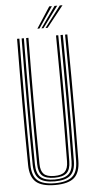

<svg xmlns="http://www.w3.org/2000/svg" viewBox="-63 -997 513 1039"><g transform="rotate(-5 193.5 -477.0)"><path d="M193.8 6Q121.5 6 89.8 -21.9Q58 -49.8 57 -113.8Q56 -198.5 55.5 -283.8Q55 -369 55.1 -454.9Q55.2 -540.8 55.8 -627.1Q56.2 -713.5 57 -800H69.5Q68.8 -717.2 68.1 -632.4Q67.5 -547.5 67.5 -461.4Q67.5 -375.2 68 -288.4Q68.5 -201.5 69.5 -114Q70.2 -54.2 99.6 -29Q129 -3.8 193.8 -3.8Q258 -3.8 287.5 -28.9Q317 -54 317.8 -114Q319 -198.8 319.4 -284Q319.8 -369.2 319.8 -455Q319.8 -540.8 319.1 -627.1Q318.5 -713.5 317.8 -800H330Q331.2 -684.5 331.8 -570.8Q332.2 -457 331.9 -343.2Q331.5 -229.5 330 -113.8Q329 -49.8 297.4 -21.9Q265.8 6 193.8 6ZM193.8 -13.8Q134.8 -13.8 108.6 -37Q82.5 -60.2 81.8 -114.2Q80.8 -199.2 80.2 -284.5Q79.8 -369.8 79.8 -455.4Q79.8 -541 80.4 -627.1Q81 -713.2 81.8 -800H94Q93.2 -716.8 92.6 -631.6Q92 -546.5 92 -460.4Q92 -374.2 92.5 -287.6Q93 -201 94 -114.2Q94.8 -65.2 118.1 -44.5Q141.5 -23.8 193.8 -23.8Q245.8 -23.8 269.1 -44.5Q292.5 -65.2 293 -114.2Q294.2 -199 294.6 -284.2Q295 -369.5 295 -455.2Q295 -541 294.4 -627.1Q293.8 -713.2 293 -800H305.5Q306.2 -713.5 306.9 -628.1Q307.5 -542.8 307.5 -457.5Q307.5 -372.2 307.1 -286.6Q306.8 -201 305.5 -114.2Q304.8 -60.2 278.5 -37Q252.2 -13.8 193.8 -13.8ZM193.8 -33.5Q147.8 -33.5 127.2 -52.2Q106.8 -71 106.2 -114.5Q104.8 -228.2 104.5 -342Q104.2 -455.8 104.8 -570.1Q105.2 -684.5 106.2 -800H118.8Q118 -717 117.4 -631.9Q116.8 -546.8 116.8 -460.5Q116.8 -374.2 117.2 -287.5Q117.8 -200.8 118.8 -114.8Q119.2 -77.2 136.2 -60.2Q153.2 -43.2 193.8 -43.2Q234 -43.2 251 -60.2Q268 -77.2 268.5 -114.8Q270 -228.5 270.4 -342.1Q270.8 -455.8 270.2 -570.1Q269.8 -684.5 268.5 -800H280.8Q281.5 -713.5 282.1 -627.9Q282.8 -542.2 282.8 -456.9Q282.8 -371.5 282.4 -286.1Q282 -200.8 280.8 -114.5Q280.2 -70.5 259.8 -52Q239.2 -33.5 193.8 -33.5ZM171.2 -845 245.8 -959.8H260.2L182.5 -845ZM215.5 -845 303.2 -959.8H317.8L226.8 -845ZM193.5 -845 274.5 -959.8H289L204.5 -845Z"/></g></svg>

Font: Big Shoulders Inline Text Thin Light
Style: Regular
Weight: 300
Version: Version 2.002